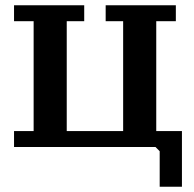

<svg xmlns="http://www.w3.org/2000/svg" viewBox="-20 -550 731 725"><path d="M33 5V-55H107V-470H33V-530H298V-470H232V-55H445V-470H379V-530H644V-470H570V-55H667V155H583V21L567 5Z"/></svg>

Font: PT Serif Caption
Style: Semibold
Weight: 600
Designer: A.Korolkova, O.Umpeleva, V.Yefimov
Foundry: ParaType Ltd
Version: Version 1.00;May 2, 2020;FontCreator 12.0.0.2544 64-bit